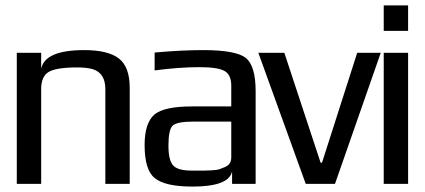

<svg xmlns="http://www.w3.org/2000/svg" viewBox="-20 -679 1568 709"><path d="M291 -494Q379 -494 419 -463Q459 -432 459 -355V0H369V-350Q369 -410 321 -424Q299 -430 265 -430Q187 -430 159 -413Q132 -396 132 -350V0H42V-484H132V-425Q146 -494 291 -494Z M924 0H837V-46Q825 10 691 10Q590 10 552 -21Q514 -50 514 -144Q514 -224 550 -256Q586 -286 689 -286H834V-363Q834 -403 809 -417Q784 -431 717 -431Q642 -431 551 -419V-485Q650 -494 730 -494Q851 -494 888 -465Q924 -435 924 -342ZM602 -141Q602 -88 619 -68.5Q636 -49 688 -49H706Q727 -49 734 -49Q741 -49 761 -50Q781 -51 790 -54Q799 -57 811.5 -62.5Q824 -68 829 -77Q834 -86 834 -98V-230H695Q633 -230 617.5 -215Q602 -200 602 -141Z M1386 -484 1217 0H1109L934 -484H1030L1164 -78H1169L1299 -484Z M1487 -565H1397V-659H1487ZM1487 0H1397V-484H1487Z"/></svg>

Font: Gamestation Display
Style: Regular
Weight: 400
Designer: Jonas Hecksher
Foundry: Jonas Hecksher, Playtypeª, e-types AS
Version: Version 1.003